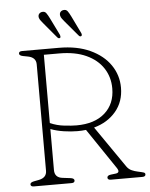

<svg xmlns="http://www.w3.org/2000/svg" viewBox="-59 -940 773 989"><g transform="rotate(-5 327.0 -446.0)"><path d="M567 -468Q567 -395.5 524.5 -345Q482 -294.5 411 -275L559.5 -60Q569.5 -46 584.8 -39.2Q600 -32.5 615 -29.5Q638.5 -24.5 646 -21.8Q653.5 -19 653.5 -12Q653.5 0 636.5 0H474Q457 0 457 -12Q457 -23.5 476 -26L501 -29Q526.5 -32 510 -57L368.5 -266.5Q347 -264 325 -264Q292 -264 254.8 -269.5Q217.5 -275 186 -287V-75Q186 -35.5 227 -31L268 -26Q287 -23.5 287 -12Q287 0 270 0H76Q59 0 59 -12Q59 -22 78 -26L104 -31Q145 -39 145 -75V-625Q145 -661 104 -669L78 -674Q59 -678 59 -688Q59 -700 76 -700H266Q360 -700 427.5 -668.8Q495 -637.5 531 -585Q567 -532.5 567 -468ZM186 -671V-318Q221 -302.5 260 -298.2Q299 -294 322 -294Q416 -294 469 -341Q522 -388 522 -468Q522 -526.5 492 -572.5Q462 -618.5 404.8 -644.8Q347.5 -671 266 -671ZM234 -854.5 277 -767Q281.5 -754.5 277 -750.5Q270 -746 262.5 -754.5L198 -831.5Q191.5 -839.5 185 -847.8Q178.5 -856 176.5 -864.5Q174.5 -876 180.2 -883Q186 -890 195 -891.5Q209.5 -894 217.2 -883.5Q225 -873 234 -854.5ZM344.5 -854.5 387 -767Q392.5 -755 387 -750.5Q380 -746 373 -754.5L308 -831.5Q301.5 -839.5 295 -847.8Q288.5 -856 287 -864.5Q285 -876 290.5 -883Q296 -890 305.5 -891.5Q320 -894 327.8 -883.5Q335.5 -873 344.5 -854.5Z"/></g></svg>

Font: Fraunces 9pt SuperSoft Thin
Style: Regular
Weight: 100
Version: Version 1.000;[b76b70a41]